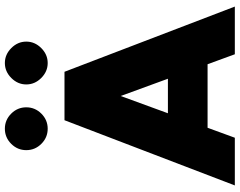

<svg xmlns="http://www.w3.org/2000/svg" viewBox="-118 -867 985 789"><g transform="rotate(-90 374.5 -472.5)"><path d="M546 0 290 -700H474L742 0ZM7 0 275 -700H459L203 0ZM133 -112V-275H617V-112ZM510 -769Q475 -769 448.5 -795.5Q422 -822 422 -857Q422 -892 448.5 -918.5Q475 -945 510 -945Q545 -945 571.5 -918.5Q598 -892 598 -857Q598 -822 571.5 -795.5Q545 -769 510 -769ZM240 -769Q204 -769 178 -795Q152 -821 152 -857Q152 -893 178 -919Q204 -945 240 -945Q276 -945 302 -919Q328 -893 328 -857Q328 -821 302 -795Q276 -769 240 -769Z"/></g></svg>

Font: Figtree Light Black
Style: Regular
Weight: 900
Version: Version 2.000